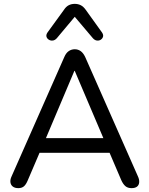

<svg xmlns="http://www.w3.org/2000/svg" viewBox="-20 -967 773 994"><path d="M75 7Q57 7 46.5 -1Q36 -9 34 -23Q32 -37 40 -54L313 -672Q322 -693 336 -702.5Q350 -712 367 -712Q384 -712 397.5 -702.5Q411 -693 421 -672L694 -54Q702 -37 700.5 -22.5Q699 -8 689 -0.5Q679 7 661 7Q641 7 629 -3.5Q617 -14 608 -34L537 -200L580 -176H152L195 -200L124 -34Q115 -12 104 -2.5Q93 7 75 7ZM365 -600 209 -231 185 -252H547L524 -231L367 -600ZM274 -769Q264 -758 252.5 -757Q241 -756 232 -762Q223 -768 220.5 -777.5Q218 -787 226 -799L311 -916Q322 -933 336 -940Q350 -947 367 -947Q384 -947 398 -940Q412 -933 424 -916L508 -799Q516 -787 513.5 -777.5Q511 -768 502.5 -762Q494 -756 482.5 -757Q471 -758 461 -769L367 -880Z"/></svg>

Font: Nunito Medium
Style: Regular
Weight: 500
Designer: Vernon Adams
Foundry: Vernon Adams
Version: Version 3.601